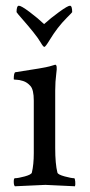

<svg xmlns="http://www.w3.org/2000/svg" viewBox="-20 -651 315 674"><path d="M233.4 -608.4Q233.4 -607.4 215.3 -589.4Q197.3 -571.3 182.6 -552.2Q168 -533.2 153.8 -509.8Q139.6 -486.3 135.7 -486.3Q131.8 -486.3 123 -501.5Q114.3 -516.6 96.2 -539.1Q78.1 -561.5 59.6 -582.5Q41 -603.5 38.1 -608.4Q38.1 -630.9 46.4 -630.9Q54.7 -630.9 84 -608.9Q113.3 -586.9 134.8 -566.4Q157.2 -586.9 187.5 -608.9Q217.8 -630.9 225.6 -630.9Q233.4 -630.9 233.4 -608.4ZM173.8 -333V-131.8Q173.8 -75.2 181.6 -44.9Q183.6 -38.1 207 -31.7Q230.5 -25.4 240.2 -25.4Q243.2 -25.4 244.1 -13.7Q245.1 -2 243.2 2.9Q145.5 -2 139.2 -2Q132.8 -2 32.2 2.9Q28.3 -1 28.3 -13.2Q28.3 -25.4 32.2 -25.4Q43.9 -25.4 66.9 -31.7Q89.8 -38.1 91.8 -44.9Q98.6 -73.2 98.6 -113.3V-297.9Q98.6 -335.9 86.9 -349.1Q75.2 -362.3 61 -366.7Q46.9 -371.1 37.6 -371.1Q28.3 -371.1 28.3 -373Q28.3 -396.5 34.2 -397.5Q137.7 -413.1 153.8 -418Q169.9 -422.9 173.8 -423.8Q182.1 -423.8 177.7 -394Q173.8 -364.3 173.8 -333Z"/></svg>

Font: CrimsonText-Roman
Style: Roman
Weight: 400
Version: Version 0.13